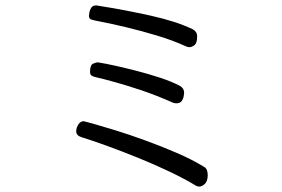

<svg xmlns="http://www.w3.org/2000/svg" viewBox="-20 -685 1040 708"><path d="M332 -609Q321 -611 314.5 -614Q308 -617 308 -627Q308 -630 309.5 -639Q311 -648 316.5 -656.5Q322 -665 335 -665Q337 -665 339 -664.5Q341 -664 342 -664Q443 -648 537 -627Q631 -606 691 -577Q707 -568 707 -551Q707 -526 697 -518.5Q687 -511 679 -511Q672 -511 666 -514Q618 -536 560 -553.5Q502 -571 443.5 -585Q385 -599 332 -609ZM630 -304Q624 -304 616 -307Q558 -333 503 -351.5Q448 -370 404.5 -382Q361 -394 335 -400Q324 -402 318 -406Q312 -410 312 -420Q312 -446 324 -450.5Q336 -455 338 -455Q344 -455 347 -454Q367 -451 403.5 -443Q440 -435 484.5 -423.5Q529 -412 571.5 -398Q614 -384 644 -368Q659 -359 659 -343Q659 -341 657.5 -331Q656 -321 650 -312.5Q644 -304 630 -304ZM263 -214Q272 -238 289 -238Q291 -238 323 -229Q355 -220 405.5 -204.5Q456 -189 515 -167.5Q574 -146 631 -121.5Q688 -97 732 -70Q740 -66 743 -57.5Q746 -49 746 -40Q746 -17 735.5 -7Q725 3 714 3Q709 3 703 0Q662 -25 606.5 -51.5Q551 -78 490.5 -102.5Q430 -127 375 -147Q320 -167 281 -179Q261 -185 261 -201Q261 -204 261.5 -207Q262 -210 263 -214Z"/></svg>

Font: Moon Stars Kai T
Style: Regular
Weight: 400
Designer: GuiWonder
Version: Version 1.101